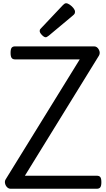

<svg xmlns="http://www.w3.org/2000/svg" viewBox="-20 -1160 653 1180"><path d="M45 0Q33 0 23.5 -9.5Q14 -19 11 -33Q8 -47 15 -58L470 -795H73Q58 -795 51.5 -804Q45 -813 45 -835Q45 -858 51.5 -866.5Q58 -875 73 -875H558Q577 -875 587.5 -855Q598 -835 588 -818L133 -80H575Q590 -80 596.5 -71.5Q603 -63 603 -40Q603 -18 596.5 -9Q590 0 575 0ZM261 -931Q251 -931 237.5 -945Q224 -959 224 -969Q224 -973 225 -976.5Q226 -980 232 -986L367 -1129Q372 -1134 376.5 -1137Q381 -1140 386 -1140Q396 -1140 409 -1131Q422 -1122 431.5 -1110Q441 -1098 441 -1088Q441 -1081 438.5 -1076Q436 -1071 426 -1063L280 -941Q274 -937 269.5 -934Q265 -931 261 -931Z"/></svg>

Font: Playwrite AT
Style: Regular
Weight: 400
Designer: Veronika Burian, José Scaglione
Foundry: TypeTogether
Version: Version 1.002